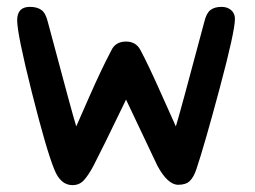

<svg xmlns="http://www.w3.org/2000/svg" viewBox="-20 -525 743 559"><path d="M304 -378Q316 -404 347 -404Q376 -404 389 -379Q411 -338 446 -259.5Q481 -181 492 -157Q502 -188 575 -462Q581 -487 593 -496Q605 -505 625 -505Q642 -505 653 -495.5Q664 -486 664 -470Q664 -434 620 -269.5Q576 -105 552 -33Q544 -9 532.5 2Q521 13 499 13Q468 13 438 -43Q432 -55 347 -235Q276 -88 252 -42Q237 -14 224 0Q211 14 191 14Q156 14 138 -32Q115 -88 72.5 -257Q30 -426 30 -466Q30 -505 67 -505Q88 -505 100.5 -496Q113 -487 119 -462Q192 -188 202 -157Q205 -164 240 -243.5Q275 -323 304 -378Z"/></svg>

Font: Sniglet
Style: Regular
Weight: 400
Designer: Haley Fiege
Foundry: Haley Fiege, Pablo Impallari, Brenda Gallo
Version: Version 2.000